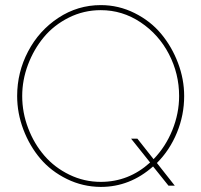

<svg xmlns="http://www.w3.org/2000/svg" viewBox="-20 -735 797 760"><path d="M709 -355Q709 -279.3 680.4 -210Q651.9 -140.6 601.1 -89.8L671.9 0H647L585.9 -76.2Q494.6 4.9 378.9 4.9Q307.6 4.4 244.9 -26.4Q182.1 -57.1 139.6 -107.2Q97.2 -157.2 72.5 -222.2Q47.9 -287.1 47.9 -355Q47.9 -448.7 91.1 -531.2Q134.3 -613.8 210.9 -664.3Q287.6 -714.8 378.9 -714.8Q449.7 -714.8 512.7 -683.3Q575.7 -651.9 617.9 -601.1Q660.2 -550.3 684.6 -485.8Q709 -421.4 709 -355ZM378.9 -15.1Q489.7 -15.1 574.2 -91.8L499 -186H523.9L587.9 -105Q635.7 -154.3 662.4 -220.5Q689 -286.6 689 -355Q689 -442.9 648.7 -520.8Q608.4 -598.6 536.4 -646.7Q464.4 -694.8 378.9 -694.8Q311.5 -694.8 252.4 -665.3Q193.4 -635.7 153.6 -587.9Q113.8 -540 90.8 -479Q67.9 -418 67.9 -355Q67.9 -289.1 91.6 -227.3Q115.2 -165.5 155.8 -118.7Q196.3 -71.8 254.6 -43.5Q313 -15.1 378.9 -15.1Z"/></svg>

Font: Rawline Thin
Style: Regular
Weight: 250
Designer: Matt McInerney, Pablo Impallari, Rodrigo Fuenzalida
Foundry: Matt McInerney, Pablo Impallari, Rodrigo Fuenzalida
Version: Version 4.020;PS 004.020;hotconv 1.0.88;makeotf.lib2.5.64775